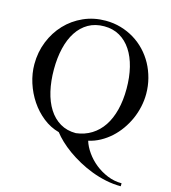

<svg xmlns="http://www.w3.org/2000/svg" viewBox="-130 -801 997 1118"><g transform="rotate(15 369.0 -241.5)"><path d="M702.1 212.9Q656.7 212.9 611.8 203.6Q566.9 194.3 524.7 178.2Q482.4 162.1 444.1 141.1Q405.8 120.1 373 96.7Q340.3 73.2 314.7 48.8Q289.1 24.4 272 2Q219.2 -12.2 175.3 -47.1Q131.3 -82 99.6 -129.4Q67.9 -176.8 50 -232.4Q32.2 -288.1 32.2 -344.2Q32.2 -417 57.9 -481Q83.5 -544.9 128.7 -592.8Q173.8 -640.6 235.4 -668.2Q296.9 -695.8 369.1 -695.8Q417 -695.8 460.7 -683.1Q504.4 -670.4 541.7 -647.7Q579.1 -625 609.6 -592.8Q640.1 -560.5 661.4 -521.5Q682.6 -482.4 694.3 -437.5Q706.1 -392.6 706.1 -344.2Q706.1 -305.2 697.5 -266.1Q689 -227.1 672.9 -190.9Q656.7 -154.8 634 -122.8Q611.3 -90.8 582.8 -64.9Q554.2 -39.1 520.8 -20.8Q487.3 -2.4 450.2 5.9Q460.4 39.6 484.4 73.5Q508.3 107.4 541.7 134.3Q575.2 161.1 616.2 178Q657.2 194.8 702.1 194.8ZM369.1 -18.1Q421.4 -24.4 462.2 -49.8Q502.9 -75.2 530.8 -116.9Q558.6 -158.7 573.2 -216.1Q587.9 -273.4 587.9 -344.2Q587.9 -414.1 573.5 -472.4Q559.1 -530.8 531.2 -573Q503.4 -615.2 462.6 -638.7Q421.9 -662.1 369.1 -662.1Q314.9 -662.1 273.9 -638.7Q232.9 -615.2 205.3 -573Q177.7 -530.8 163.8 -472.4Q149.9 -414.1 149.9 -344.2Q149.9 -273.4 163.8 -213.6Q177.7 -153.8 205.3 -110.4Q232.9 -66.9 273.9 -42.5Q314.9 -18.1 369.1 -18.1Z"/></g></svg>

Font: YBG Bobotsari
Style: Regular
Weight: 400
Designer: R.S. Wihananto
Foundry: R.S. Wihananto
Version: Version 2.0.1